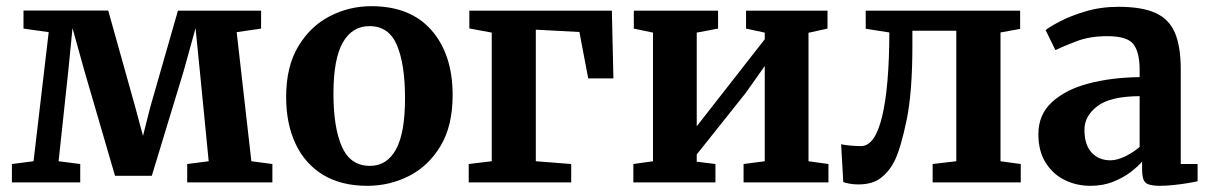

<svg xmlns="http://www.w3.org/2000/svg" viewBox="-20 -590 3915 621"><path d="M18.5 0V-59.5L88.5 -68.5L137.5 -486L56 -497.5V-556H330L417.5 -243.5L442.5 -150.5L466 -243.5L555.5 -555.5H824.5V-497.5L745.5 -486L793 -68.5L861 -59.5V0H585.5V-59.5L655 -68.5L626.5 -358.5L612.5 -499L574 -360L471 -21.5H352L252.5 -362.5L214.5 -499L201 -362L169.5 -68.5L239.5 -59.5V0Z M905.5 -276.5Q905.5 -374 944.2 -439.2Q983 -504.5 1046 -537.2Q1109 -570 1181 -570Q1308 -570 1376 -491.8Q1444 -413.5 1444 -282.5Q1444 -183 1405 -118Q1366 -53 1303.2 -21Q1240.5 11 1168 11Q1083.5 11 1025 -24.5Q966.5 -60 936 -124.8Q905.5 -189.5 905.5 -276.5ZM1176.5 -53.5Q1231.5 -53.5 1260.8 -106.8Q1290 -160 1290 -272Q1290 -381.5 1264 -443.5Q1238 -505.5 1175 -505.5Q1119 -505.5 1088.8 -452.5Q1058.5 -399.5 1058.5 -287Q1058.5 -177 1086 -115.2Q1113.5 -53.5 1176.5 -53.5Z M1498 -555.5H1959L1964 -336.5H1882.5L1854 -486.5L1713 -494V-68.5L1827.5 -59.5V0H1496V-59.5L1570.5 -68.5V-484.5L1498 -498Z M2028.5 0V-59.5L2092 -68.5V-484.5L2030 -497.5V-555.5H2302.5V-497.5L2233.5 -484.5V-181.5L2294 -259L2453.5 -463V-484.5L2393 -497.5V-555.5H2656.5V-497.5L2595 -484V-68.5L2659.5 -59.5V0H2385V-59.5L2453.5 -68.5V-376.5L2392 -289.5L2233.5 -90.5V-67L2294 -59.5V0Z M2756.5 6.5Q2741 6.5 2728.5 4.2Q2716 2 2707.5 -1L2700.5 -123.5Q2711 -121 2729.8 -119.2Q2748.5 -117.5 2765 -117.5Q2810 -117.5 2833 -212.8Q2856 -308 2856.5 -485L2780 -497V-555.5H3279.5V-496.5L3216 -485V-68.5L3281.5 -59.5V0H2996.5V-59.5L3073 -68.5V-490.5H2931V-442Q2931 -292 2912.5 -202.5Q2894 -113 2874.5 -72Q2858.5 -38.5 2831 -16Q2803.5 6.5 2756.5 6.5Z M3338.5 -156Q3338.5 -219.5 3382.8 -260Q3427 -300.5 3501.2 -320Q3575.5 -339.5 3666 -340.5V-363.5Q3666 -421 3646 -447Q3626 -473 3561.5 -473Q3504 -473 3460.8 -456.2Q3417.5 -439.5 3393.5 -428L3362 -492.5Q3373.5 -502.5 3407.8 -520.5Q3442 -538.5 3491.2 -553.2Q3540.5 -568 3597.5 -568Q3674 -568 3718 -547.8Q3762 -527.5 3780.5 -483Q3799 -438.5 3799 -366V-59.5H3853.5V-4Q3842 -1 3820.5 2.5Q3799 6 3775 8.5Q3751 11 3731 11Q3697 11 3685.5 1Q3674 -9 3674 -40.5V-67.5Q3661.5 -52.5 3638 -34.2Q3614.5 -16 3581.2 -2.5Q3548 11 3507 11Q3461.5 11 3423.2 -8Q3385 -27 3361.8 -64.2Q3338.5 -101.5 3338.5 -156ZM3571.5 -71.5Q3593 -71.5 3619.8 -84.5Q3646.5 -97.5 3666 -115V-279Q3571.5 -278.5 3529.5 -246.8Q3487.5 -215 3487.5 -170.5Q3487.5 -121.5 3510.8 -96.5Q3534 -71.5 3571.5 -71.5Z"/></svg>

Font: Merriweather
Style: Bold
Weight: 700
Designer: Eben Sorkin
Foundry: Eben Sorkin
Version: Version 2.100; ttfautohint (v1.7.19-72a1) -l 8 -r 50 -G 200 